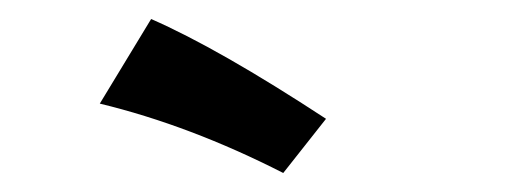

<svg xmlns="http://www.w3.org/2000/svg" viewBox="-20 -697 540 202"><path d="M323 -572 278 -515Q180 -565 85 -588L139 -677Q210 -646 323 -572Z"/></svg>

Font: Boogaloo
Style: Regular
Weight: 400
Designer: John Vargas Beltran
Foundry: John Vargas Beltran
Version: Version 1.001